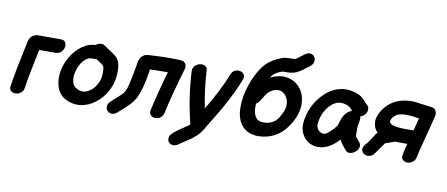

<svg xmlns="http://www.w3.org/2000/svg" viewBox="-81 -1128 3893 1673"><g transform="rotate(10 1865.5 -291.0)"><path d="M25 -57Q19 -27 36 -12.5Q53 2 78 1Q103 0 124.5 -16.5Q146 -33 150 -65Q166 -178 215 -408H357Q389 -408 408 -426.5Q427 -445 432 -470Q437 -495 425.5 -513.5Q414 -532 384 -532H182Q161 -532 141 -519.5Q121 -507 112 -487Q106 -476 103 -464Q41 -173 25 -57Z M508 -28Q577 11 649 3Q721 -5 784 -54Q843 -99 879 -167Q915 -235 920 -305Q924 -364 916 -401Q909 -438 884 -465Q869 -480 833 -503Q792 -529 771 -545Q755 -557 733 -554Q711 -551 692 -536Q645 -533 611 -516Q541 -480 495 -413Q449 -346 433 -272Q417 -197 435 -130Q453 -63 508 -28ZM590 -136Q568 -149 558.5 -176.5Q549 -204 551.5 -237.5Q554 -271 566.5 -305.5Q579 -340 600.5 -367.5Q622 -395 650 -410Q656 -413 674 -414Q680 -415 690 -415H701Q712 -415 720 -416L752 -396Q776 -380 784 -372Q799 -357 795 -288Q793 -245 771.5 -206.5Q750 -168 719 -144Q656 -95 590 -136Z M986 5Q1000 -7 1025 -29Q1050 -51 1074.5 -76.5Q1099 -102 1112 -122Q1149 -174 1177 -302Q1185 -339 1195 -408Q1252 -411 1353 -411Q1296 -214 1263 -61Q1257 -32 1273 -16Q1289 0 1313.5 0.5Q1338 1 1359.5 -14Q1381 -29 1387 -61Q1420 -216 1494 -466Q1501 -491 1488.5 -511Q1476 -531 1451 -533H1450Q1442 -535 1434 -535Q1398 -535 1367 -536Q1335 -536 1321 -536H1295Q1290 -536 1272 -535Q1254 -534 1231 -533Q1208 -532 1187 -531Q1166 -530 1155 -529Q1131 -528 1111 -511.5Q1091 -495 1084 -472Q1082 -466 1080 -459Q1079 -453 1076 -434.5Q1073 -416 1068.5 -391.5Q1064 -367 1059.5 -343Q1055 -319 1051 -301Q1032 -205 1012 -176Q1001 -160 987 -147Q973 -134 950 -114L905 -73Q881 -49 881 -25Q881 -1 897 14.5Q913 30 937.5 29.5Q962 29 986 5Z M1552 192Q1587 166 1626.5 142Q1666 118 1704 82Q1718 68 1732 49Q1746 30 1754 16L1773 -16Q1782 -32 1785 -36Q1937 -278 2007 -459Q2019 -488 2007 -507Q1995 -526 1971.5 -531Q1948 -536 1924.5 -524.5Q1901 -513 1890 -481Q1833 -336 1725 -157Q1692 -319 1683 -485Q1682 -514 1661.5 -524Q1641 -534 1615.5 -528.5Q1590 -523 1572 -503.5Q1554 -484 1556 -453Q1568 -222 1625 2V3Q1618 10 1593.5 26Q1569 42 1540 62Q1511 82 1488 102.5Q1465 123 1461 138Q1453 167 1466 185Q1479 203 1502.5 206Q1526 209 1552 192Z M2267 -3Q2353 -15 2420 -71Q2477 -119 2519 -208Q2558 -295 2546 -374Q2534 -453 2481 -501Q2435 -542 2372 -548.5Q2309 -555 2237 -520Q2248 -537 2259 -549Q2283 -573 2332 -589Q2338 -592 2365 -591Q2415 -591 2446 -602Q2479 -614 2516 -643L2540 -661L2559 -675Q2587 -695 2592.5 -719Q2598 -743 2587 -762.5Q2576 -782 2553 -787Q2530 -792 2502 -773Q2490 -765 2474 -752L2452 -735Q2435 -721 2425 -718Q2419 -716 2394 -716Q2344 -717 2315 -707Q2230 -678 2178 -626Q2136 -584 2097 -504Q2063 -434 2044 -353Q2025 -272 2030 -188Q2040 -95 2092 -46Q2155 12 2267 -3ZM2275 -127Q2218 -119 2189 -145Q2163 -169 2157 -225Q2155 -248 2157 -275Q2171 -284 2181 -297Q2191 -311 2204 -331Q2206 -334 2212.5 -345Q2219 -356 2222 -360Q2237 -384 2249 -393Q2287 -424 2323.5 -425Q2360 -426 2384 -402Q2413 -376 2420 -332Q2427 -288 2403 -238Q2377 -182 2350 -159Q2319 -133 2275 -127Z M2811 -6Q2835 -14 2857 -28L2878 -41Q2888 -48 2898 -57L2915 -72L2929 -86Q2938 -95 2939 -97V-94Q2945 -76 2962 -54L2995 -13Q3008 4 3027 5.5Q3046 7 3064.5 -2Q3083 -11 3096.5 -27.5Q3110 -44 3112.5 -63Q3115 -82 3101 -100L3067 -142Q3064 -145 3063 -148Q3063 -150 3063 -153.5Q3063 -157 3063 -163Q3064 -203 3063 -234Q3063 -239 3066.5 -253.5Q3070 -268 3071 -276Q3076 -305 3072 -323L3071 -324Q3092 -330 3107 -345Q3126 -365 3128 -390.5Q3130 -416 3113 -431Q3107 -436 3101 -442L3088 -456Q3082 -463 3079 -468Q3050 -498 3022 -510Q2937 -545 2860.5 -528.5Q2784 -512 2722 -452Q2666 -400 2631 -327Q2598 -255 2592 -181Q2589 -138 2603.5 -100Q2618 -62 2647.5 -36Q2677 -10 2718.5 -0.5Q2760 9 2811 -6ZM2795 -122Q2776 -116 2757.5 -124.5Q2739 -133 2727 -152Q2715 -171 2717 -196Q2721 -247 2743 -294.5Q2765 -342 2799 -372Q2865 -435 2951 -396Q2963 -391 2979 -374L2992 -358Q2987 -357 2983 -355Q2929 -331 2907 -262Q2903 -253 2898.5 -237Q2894 -221 2893 -217Q2874 -188 2866 -180L2849 -163Q2842 -157 2828.5 -144.5Q2815 -132 2813 -131Q2809 -128 2804.5 -125.5Q2800 -123 2795 -122Z M3255 -33 3324 -130 3329 -132Q3332 -133 3345.5 -137.5Q3359 -142 3376 -148Q3393 -154 3408 -160Q3440 -158 3516 -159Q3499 -93 3493 -60Q3487 -30 3503 -14.5Q3519 1 3543.5 1Q3568 1 3590 -14.5Q3612 -30 3618 -62Q3627 -111 3661 -237Q3704 -399 3713 -441Q3718 -460 3711 -476Q3703 -506 3671 -511Q3668 -511 3644.5 -514Q3621 -517 3591 -521Q3561 -525 3536 -528.5Q3511 -532 3504 -532Q3369 -534 3287 -460Q3254 -429 3229.5 -385.5Q3205 -342 3206 -299Q3208 -245 3244 -211L3242 -208Q3227 -192 3202 -150Q3172 -102 3152 -85Q3133 -57 3139 -35.5Q3145 -14 3165.5 -3.5Q3186 7 3211 1Q3236 -5 3255 -33ZM3549 -284Q3511 -284 3476 -283.5Q3441 -283 3400 -288Q3334 -299 3334 -327Q3334 -336 3341.5 -350.5Q3349 -365 3364 -378Q3397 -409 3475 -407Q3514 -406 3578 -395Q3568 -354 3549 -284Z"/></g></svg>

Font: Balsamiq Sans
Style: Bold Italic
Weight: 700
Italic angle: -12°
Designer: Michael Angeles
Foundry: Balsamiq SRL
Version: Version 1.020; ttfautohint (v1.8.4.7-5d5b);gftools[0.9.26]